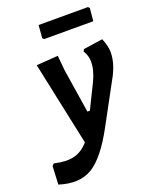

<svg xmlns="http://www.w3.org/2000/svg" viewBox="-221 -746 823 1028"><g transform="rotate(-20 190.0 -232.0)"><path d="M409 -659 417 -651 410 -578H130L122 -587L128 -659ZM168 -469 176 -384 215 -134H229L296 -270Q325 -329 325 -379Q325 -414 306 -443L312 -455L422 -471Q441 -425 441 -391Q441 -325 399 -251L276 -24Q196 125 120.5 170Q45 215 -65 180L-60 76L-49 65Q18 81 64 69.5Q110 58 146 16L45 -460Z"/></g></svg>

Font: Alegreya Sans
Style: Bold Italic
Weight: 700
Italic angle: -7°
Designer: Juan Pablo del Peral
Foundry: Huerta Tipografica
Version: Version 2.007